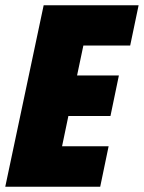

<svg xmlns="http://www.w3.org/2000/svg" viewBox="-39 -710 547 730"><path d="M127 -690H488L456 -537H278L254 -423H413L381 -269H221L197 -154H374L342 0H-19Z"/></svg>

Font: Decalotype Black Italic
Style: Regular
Weight: 900
Italic angle: -12°
Designer: Alfredo Marco Pradil
Foundry: Alfredo Marco Pradil
Version: Version 1.0